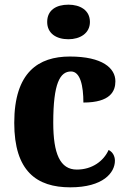

<svg xmlns="http://www.w3.org/2000/svg" viewBox="-20 -792 547 822"><path d="M273 -624C322 -624 365 -649 365 -698C365 -749 322 -772 273 -772C221 -772 182 -749 182 -698C182 -649 221 -624 273 -624ZM281 10C422 10 472 -53 472 -104C472 -123 463 -141 445 -150C424 -103 375 -66 309 -66C237 -66 208 -134 208 -267C208 -436 237 -486 284 -486C324 -486 337 -424 337 -353C453 -353 474 -402 474 -444C474 -500 419 -550 279 -550C145 -550 41 -483 41 -266C41 -59 137 10 281 10Z"/></svg>

Font: Noto Serif Hebrew SemiCondensed ExtraBold
Style: Regular
Weight: 800
Width: 4
Designer: Monotype Design Team
Foundry: Monotype Imaging Inc.
Version: Version 2.004